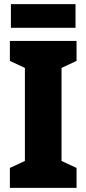

<svg xmlns="http://www.w3.org/2000/svg" viewBox="-20 -913 420 933"><path d="M352 0H28V-97L101 -131V-583L28 -617V-714H352V-617L279 -583V-131L352 -97ZM347 -893V-778H33V-893Z"/></svg>

Font: Noto Sans Lao Looped Condensed Black
Style: Regular
Weight: 900
Width: 3
Designer: Mark Frömberg, Ben Mitchell
Foundry: The Fontpad Ltd
Version: Version 1.002; ttfautohint (v1.8.4.7-5d5b)